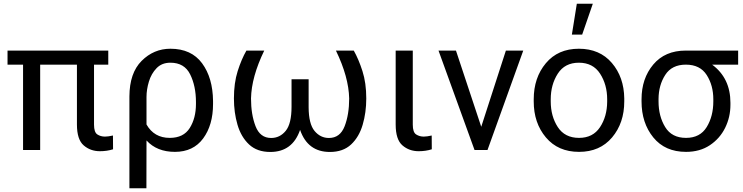

<svg xmlns="http://www.w3.org/2000/svg" viewBox="-20 -797 3947 1020"><path d="M20 -453.6V-528.3H555.2V-453.6H479.5V-134.8Q479.5 -94.2 497.1 -82.8Q514.6 -71.3 537.6 -71.3Q554.7 -71.3 580.1 -77.1L580.6 -3.9Q548.3 6.3 510.7 6.3Q460.4 6.3 424.6 -24.7Q388.7 -55.7 388.7 -135.3V-453.6H193.4V0H102.5V-453.6Z M909.2 9.8Q813.5 9.8 758.3 -50.8L757.8 203.1H667.5V-284.7Q668 -409.2 732.4 -473.6Q796.9 -538.1 885.3 -538.1Q996.6 -538.1 1053.5 -460.9Q1110.4 -383.8 1111.8 -260.7V-244.6Q1111.8 -132.8 1059.3 -61.5Q1006.8 9.8 909.2 9.8ZM758.3 -135.7Q798.8 -64.5 881.8 -64.5Q955.1 -64.5 988 -116.9Q1021 -169.4 1021 -244.6V-254.9Q1021 -339.8 990.2 -401.9Q959.5 -463.9 885.3 -463.9Q839.8 -463.9 811.8 -434.8Q783.7 -405.8 771 -363.5Q758.3 -321.3 758.3 -281.7Z M1528.8 -376H1619.6V-226.6Q1620.1 -138.7 1651.1 -101.3Q1682.1 -64 1727.5 -64Q1786.6 -64 1810.8 -126.2Q1835 -188.5 1835 -273.9Q1832.5 -388.2 1764.6 -528.3H1859.4Q1885.3 -482.4 1905.5 -419.4Q1925.8 -356.4 1925.8 -273.9Q1925.8 -199.2 1906.7 -134.3Q1887.7 -69.3 1845.2 -29.5Q1802.7 10.3 1732.4 10.3Q1614.7 10.3 1574.2 -106.9Q1533.7 10.3 1416 10.3Q1345.7 10.3 1303.2 -29.5Q1260.7 -69.3 1241.7 -134.3Q1222.7 -199.2 1222.7 -273.9Q1222.7 -356.4 1242.7 -419.4Q1262.7 -482.4 1289.1 -528.3H1383.8Q1315.9 -388.2 1313.5 -273.9Q1313.5 -189 1337.6 -126.5Q1361.8 -64 1420.4 -64Q1466.8 -64 1497.8 -101.8Q1528.8 -139.6 1528.8 -230Z M2082 -528.3H2172.9V-134.8Q2172.9 -94.2 2190.7 -82.8Q2208.5 -71.3 2231 -71.3Q2248 -71.3 2273.4 -77.1L2273.9 -3.9Q2241.7 6.3 2204.1 6.3Q2153.8 6.3 2117.9 -24.7Q2082 -55.7 2082 -135.3Z M2759.8 -528.3 2569.8 0H2501L2309.6 -528.3H2402.3L2536.6 -123.5L2667.5 -528.3Z M2815.4 -269.5Q2815.4 -384.3 2879.9 -461.2Q2944.3 -538.1 3055.2 -538.1Q3166 -538.1 3230.5 -462.6Q3294.9 -387.2 3296.4 -274.4V-258.3Q3296.4 -143.6 3231.7 -66.9Q3167 9.8 3056.2 9.8Q2944.8 9.8 2880.1 -66.9Q2815.4 -143.6 2815.4 -258.3ZM2905.8 -258.3Q2905.8 -179.7 2943.1 -122.1Q2980.5 -64.5 3056.2 -64.5Q3129.9 -64.5 3167.5 -121.3Q3205.1 -178.2 3205.6 -256.8V-269.5Q3205.6 -347.2 3168 -405.5Q3130.4 -463.9 3055.2 -463.9Q2980.5 -463.9 2943.1 -405.5Q2905.8 -347.2 2905.8 -269.5ZM3018.1 -613.3 3044.4 -777.3H3129.4L3072.8 -613.3Z M3388.2 -269.5Q3388.2 -379.9 3450.4 -454.1Q3512.7 -528.3 3623 -528.3H3901.4V-453.6H3763.2Q3860.4 -381.8 3860.4 -251V-240.2Q3860.4 -174.8 3832.3 -117.9Q3804.2 -61 3751.2 -25.6Q3698.2 9.8 3624.5 9.8Q3513.2 9.8 3450.7 -66.9Q3388.2 -143.6 3388.2 -258.3ZM3478.5 -258.3Q3478.5 -179.7 3513.7 -122.1Q3548.8 -64.5 3624.5 -64.5Q3699.2 -64.5 3734.4 -122.1Q3769.5 -179.7 3769.5 -258.3V-269.5Q3769.5 -343.3 3734.4 -398.4Q3699.2 -453.6 3623.5 -453.6Q3549.3 -453.6 3514.2 -399.2Q3479 -344.7 3478.5 -271.5Z"/></svg>

Font: Roboto21382017
Style: Regular
Weight: 400
Designer: Christian Robertson
Foundry: Google
Version: Version 2.138; 2017